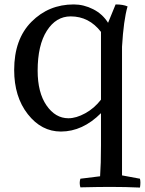

<svg xmlns="http://www.w3.org/2000/svg" viewBox="-20 -574 654 867"><path d="M531 218 612 233Q616 249 612 273Q549 270 478 270Q427 270 343 272Q337 252 343 233L432 222Q436 167 436 82V-63Q353 20 255 20Q167 20 105.5 -58.5Q44 -137 44 -258Q44 -397 122 -475.5Q200 -554 313 -554Q358 -554 400.5 -532.5Q443 -511 468 -471L502 -554Q536 -554 556 -545Q538 -483 531 -363ZM299 -500Q233 -500 191.5 -435Q150 -370 150 -255Q150 -156 190 -98Q230 -40 289 -40Q324 -40 365 -62.5Q406 -85 436 -124V-430Q382 -500 299 -500Z"/></svg>

Font: Adamina
Style: Regular
Weight: 400
Designer: Cyreal (www.cyreal.org)
Foundry: Cyreal
Version: Version 1.011